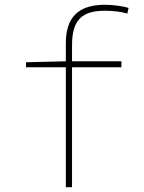

<svg xmlns="http://www.w3.org/2000/svg" viewBox="-20 -785 603 805"><path d="M256 0H282V-503H489V-528H282V-595C282 -702 324 -740 420 -740C452 -740 489 -736 514 -728L519 -752C496 -759 453 -765 420 -765C304 -765 256 -708 256 -603V-528L89 -524V-503H256Z"/></svg>

Font: Noto Sans Mono SemiCondensed Thin
Style: Regular
Weight: 100
Width: 4
Designer: Monotype Design Team
Foundry: Monotype Imaging Inc.
Version: Version 2.014